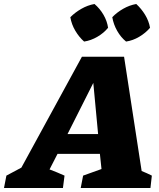

<svg xmlns="http://www.w3.org/2000/svg" viewBox="-92 -941 797 961"><path d="M617 -85Q630 -80 643 -74Q656 -68 668 -62L661 0H312L324 -62L416 -95L408 -171H196L156 -93Q175 -86 194 -78Q213 -70 231 -62L223 0H-72L-60 -62L15 -102L318 -657H529ZM246 -270H399L375 -526ZM381 -921Q408 -898 426 -867Q444 -836 449 -802Q428 -776 395.5 -757Q363 -738 329 -733Q304 -755 285 -787Q266 -819 260 -855Q284 -879 315.5 -897Q347 -915 381 -921ZM590 -921Q616 -897 634.5 -866.5Q653 -836 659 -802Q637 -776 605 -757Q573 -738 539 -733Q513 -754 494.5 -786.5Q476 -819 470 -855Q493 -879 524.5 -897Q556 -915 590 -921Z"/></svg>

Font: Piazzolla ExtraBold
Style: Italic
Weight: 800
Italic angle: -11.3°
Designer: Juan Pablo del Peral
Foundry: Huerta Tipografica
Version: Version 1.330